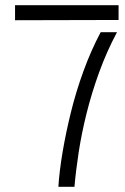

<svg xmlns="http://www.w3.org/2000/svg" viewBox="-20 -720 481 740"><path d="M205 0Q209 -62 221.5 -135.5Q234 -209 253.5 -288Q273 -367 301.5 -445.5Q330 -524 368 -596H431Q391 -521 362 -441Q333 -361 313.5 -282.5Q294 -204 283 -131.5Q272 -59 267 0ZM38 -642V-700H437V-643Z"/></svg>

Font: Stick No Bills Light
Style: Regular
Weight: 300
Version: Version 2.000